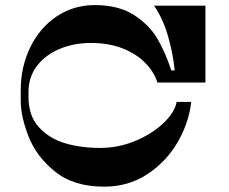

<svg xmlns="http://www.w3.org/2000/svg" viewBox="-20 -722 883 741"><path d="M330.6 -556.2Q266 -556.2 210.8 -533.5Q155.7 -510.7 122.8 -467.9Q90 -425.1 90 -367.4V-347.4Q90 -275.1 130 -231.2Q170 -187.4 230.9 -169.2Q291.8 -151.1 366.8 -151.1Q436.6 -151.1 501.2 -177.8Q565.8 -204.5 609.8 -245.8Q653.7 -287.2 661.8 -328.6H717.8Q709.7 -250.1 666.2 -174.3Q622.6 -98.6 549.2 -50.1Q475.9 -1.6 382.2 -1.6Q264.2 -1.6 192.1 -60Q119.9 -118.4 90 -195.7Q60 -272.9 60 -334.4V-373.4Q60 -464.4 97 -539.9Q134 -615.4 199 -658.9Q264 -702.4 346 -702.4Q437 -702.4 496.5 -664.4Q556 -626.4 587.5 -572.4Q619 -518.4 641 -450.4H654.2Q648.5 -511.8 629 -580.6Q609.5 -649.5 574.6 -700H772.8V-403.4H587.5Q575.6 -442.9 541.8 -478Q508.1 -513.1 454.4 -534.7Q400.7 -556.2 330.6 -556.2Z"/></svg>

Font: Space Cowgirl
Style: Regular
Weight: 400
Designer: Valery Marier
Foundry: Valery Marier
Version: Version 1.000